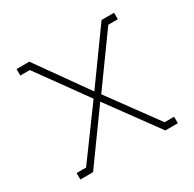

<svg xmlns="http://www.w3.org/2000/svg" viewBox="-113 -598 727 718"><g transform="rotate(-30 250.5 -238.5)"><path d="M250 -215 95 0H40V-28H81L234 -237L81 -449H40V-477H95L250 -259L407 -477H461V-449H420L267 -237L420 -28H461V0H407Z"/></g></svg>

Font: Turret Road ExtraLight
Style: Regular
Weight: 275
Designer: Noponies
Foundry: Noponies
Version: Version 1.001; ttfautohint (v1.8)